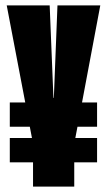

<svg xmlns="http://www.w3.org/2000/svg" viewBox="-20 -695 398 715"><path d="M16.5 -223V-313.5H74L5 -675H165L179 -330.5H180.5L194 -675H353.5L285.5 -313.5H341.5V-223H268.5L260.5 -181H341.5V-90.5H256.5V0H103V-90.5H16.5V-181H99L91 -223Z"/></svg>

Font: Anybody UltraCondensed ExtraBold
Style: Regular
Weight: 800
Width: 1
Designer: Tyler Finck
Foundry: Etcetera Type Company
Version: Version 1.010; ttfautohint (v1.8.3) -l 8 -r 50 -G 200 -x 14 